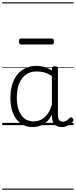

<svg xmlns="http://www.w3.org/2000/svg" viewBox="-20 -1095 663 1680"><path d="M265 17Q210 17 166 -12Q122 -41 96.5 -98Q71 -155 71 -238Q71 -288 80.5 -331Q90 -374 109 -408.5Q128 -443 156 -467.5Q184 -492 220.5 -505.5Q257 -519 301 -519Q335 -519 368 -509Q401 -499 434 -479V-495Q434 -506 440.5 -510.5Q447 -515 461 -515Q475 -515 481 -510.5Q487 -506 487 -496V-91Q487 -70 491.5 -56.5Q496 -43 506 -36.5Q516 -30 531 -30Q541 -30 550.5 -33.5Q560 -37 569.5 -44.5Q579 -52 590 -63Q595 -69 601.5 -68.5Q608 -68 614 -61Q621 -55 622 -48Q623 -41 619 -34Q608 -19 592 -7.5Q576 4 558 10.5Q540 17 522 17Q501 17 485.5 11.5Q470 6 458.5 -5.5Q447 -17 441.5 -33.5Q436 -50 435 -72Q435 -76 434.5 -81.5Q434 -87 434 -92Q411 -47 382 -23.5Q353 0 322.5 8.5Q292 17 265 17ZM127 -242Q127 -180 143.5 -133Q160 -86 192.5 -59.5Q225 -33 274 -33Q306 -33 336.5 -46.5Q367 -60 392.5 -92.5Q418 -125 434 -181V-429Q399 -453 367 -461.5Q335 -470 302 -470Q270 -470 243 -460.5Q216 -451 194.5 -432Q173 -413 158 -385.5Q143 -358 135 -322Q127 -286 127 -242ZM165 -706Q154 -706 150 -712.5Q146 -719 146 -731Q146 -744 150 -751Q154 -758 165 -758H433Q444 -758 448 -751Q452 -744 452 -731Q452 -719 448 -712.5Q444 -706 433 -706ZM0 555H623V565H0ZM0 -20H623V0H0ZM0 -505H623V-500H0ZM0 -1075H623V-1065H0Z"/></svg>

Font: Playwrite AR Guides
Style: Regular
Weight: 400
Designer: Veronika Burian, José Scaglione
Foundry: TypeTogether
Version: Version 1.003